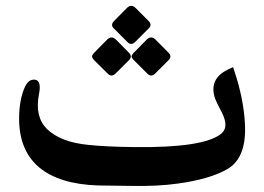

<svg xmlns="http://www.w3.org/2000/svg" viewBox="-20 -627 890 647"><path d="M278.3 -138.7Q337.9 -132.3 437 -131.3Q664.1 -128.9 724.1 -175.3Q753.4 -197.3 727.5 -248Q707.5 -286.6 705.1 -293.9Q682.1 -360.8 748 -392.6L765.6 -400.9L769 -390.1Q800.3 -296.9 805.2 -213.4Q812.5 -96.7 747.6 -58.1Q689 -23.4 578.6 -8.3Q512.2 1 426.3 -0.5Q331.5 -1.5 311 -2Q178.7 -6.3 110.8 -64Q43.5 -121.6 44.4 -230.5Q44.9 -290 63 -332Q75.7 -361.3 98.1 -358.4Q120.6 -355.5 111.3 -309.1Q96.7 -234.4 137.7 -192.9Q183.1 -147.9 278.3 -138.7ZM437 -600.1 480.7 -556.3Q493.5 -543.6 481.3 -531.4L435.9 -486Q422 -472.2 409.3 -485.4L363.9 -530.9Q350.6 -543 365.5 -557.4L407.6 -600.1Q422 -614.5 437 -600.1ZM504.5 -493.2 547.7 -449.5Q560.5 -437.3 548.3 -424.5L502.9 -379.1Q489 -365.8 476.3 -379.1L430.9 -424.5Q420.4 -434.5 424.5 -441.1Q428.7 -447.8 432.6 -451.1L474.6 -493.8Q489.6 -508.2 504.5 -493.2ZM371.1 -493.2 414.3 -449.5Q427 -436.7 414.8 -424.5L369.4 -379.1Q355.6 -365.8 342.8 -379.1L296.9 -424.5Q287.5 -435.1 291.3 -441.4Q295.2 -447.8 299.1 -451.1L341.2 -493.8Q356.1 -508.2 371.1 -493.2Z"/></svg>

Font: Gandom
Style: Bold
Weight: 700
Foundry: DejaVu fonts team - Redesigned by Saber Rastikerdar - Based on Samim Font
Version: Version 0.3